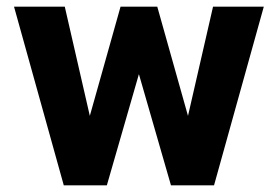

<svg xmlns="http://www.w3.org/2000/svg" viewBox="-20 -555 832 575"><path d="M22 -535H174L249 -208L341 -535H451L543 -208L618 -535H770L621 0H492L396 -333L300 0H171Z"/></svg>

Font: Prompt SemiBold
Style: Regular
Weight: 600
Designer: Katatrad Team
Foundry: CadsonDemak
Version: Version 1.000